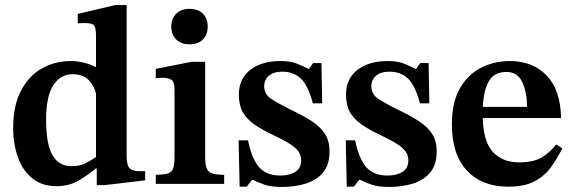

<svg xmlns="http://www.w3.org/2000/svg" viewBox="-20 -726 2267 758"><path d="M203 9Q146 9 108 -21.5Q70 -52 51 -104.5Q32 -157 32 -221Q32 -309 63 -368Q94 -427 145.5 -456Q197 -485 260 -485Q284 -485 308 -479.5Q332 -474 356 -462H359V-583Q359 -616 351.5 -625.5Q344 -635 315 -635Q308 -635 297.5 -634.5Q287 -634 287 -634V-671L435 -706H480V-111Q480 -73 492 -61.5Q504 -50 532 -50H553V-14L392 5H362V-61H358Q329 -36 291 -13.5Q253 9 203 9ZM261 -70Q293 -70 313.5 -79.5Q334 -89 359 -106V-356Q353 -385 331 -409Q309 -433 266 -433Q219 -433 190.5 -389.5Q162 -346 162 -254Q162 -156 187.5 -113Q213 -70 261 -70Z M865 0H595V-36Q628 -36 643.5 -41.5Q659 -47 664 -62.5Q669 -78 669 -107V-371Q669 -404 656 -411.5Q643 -419 621 -419Q610 -419 602.5 -418Q595 -417 595 -417V-454L736 -482H790V-109Q790 -80 795 -64Q800 -48 816 -42Q832 -36 865 -36ZM728 -551Q695 -551 675.5 -570.5Q656 -590 656 -621Q656 -651 675 -671Q694 -691 728 -691Q763 -691 781.5 -671.5Q800 -652 800 -621Q800 -590 781.5 -570.5Q763 -551 728 -551Z M926 11 922 -172H959Q974 -99 1003 -66Q1032 -33 1087 -33Q1123 -33 1146 -47.5Q1169 -62 1169 -93Q1169 -111 1160 -125.5Q1151 -140 1127 -156Q1103 -172 1056 -194Q1012 -215 982.5 -236Q953 -257 938 -284Q923 -311 923 -353Q923 -415 968 -450Q1013 -485 1087 -485Q1129 -485 1155.5 -473.5Q1182 -462 1198 -454H1200L1216 -477H1249L1252 -318H1215Q1196 -390 1167 -416.5Q1138 -443 1095 -443Q1060 -443 1041.5 -427Q1023 -411 1023 -385Q1023 -354 1051 -335.5Q1079 -317 1136 -289Q1180 -268 1212.5 -246.5Q1245 -225 1263 -197.5Q1281 -170 1281 -128Q1281 -75 1255 -44.5Q1229 -14 1186.5 -1Q1144 12 1094 12Q1049 12 1024 3Q999 -6 979 -16H975L954 11Z M1349 11 1345 -172H1382Q1397 -99 1426 -66Q1455 -33 1510 -33Q1546 -33 1569 -47.5Q1592 -62 1592 -93Q1592 -111 1583 -125.5Q1574 -140 1550 -156Q1526 -172 1479 -194Q1435 -215 1405.5 -236Q1376 -257 1361 -284Q1346 -311 1346 -353Q1346 -415 1391 -450Q1436 -485 1510 -485Q1552 -485 1578.5 -473.5Q1605 -462 1621 -454H1623L1639 -477H1672L1675 -318H1638Q1619 -390 1590 -416.5Q1561 -443 1518 -443Q1483 -443 1464.5 -427Q1446 -411 1446 -385Q1446 -354 1474 -335.5Q1502 -317 1559 -289Q1603 -268 1635.5 -246.5Q1668 -225 1686 -197.5Q1704 -170 1704 -128Q1704 -75 1678 -44.5Q1652 -14 1609.5 -1Q1567 12 1517 12Q1472 12 1447 3Q1422 -6 1402 -16H1398L1377 11Z M1986 11Q1883 11 1823.5 -52.5Q1764 -116 1764 -235Q1764 -321 1795 -376Q1826 -431 1878 -458Q1930 -485 1993 -485Q2083 -485 2138 -428Q2193 -371 2195 -260H1886Q1888 -166 1926.5 -125.5Q1965 -85 2028 -85Q2087 -85 2119.5 -105Q2152 -125 2176 -156L2200 -140Q2180 -101 2155.5 -66.5Q2131 -32 2091 -10.5Q2051 11 1986 11ZM1886 -304H2061Q2060 -363 2041.5 -402.5Q2023 -442 1979 -442Q1933 -442 1911.5 -408Q1890 -374 1886 -304Z"/></svg>

Font: STIX Two Text SemiBold
Style: Regular
Weight: 600
Designer: Ross Mills, John Hudson & Paul Hanslow, Tiro Typeworks Ltd; with prior portions MicroPress Inc., and Coen Hoffman.
Foundry: Tiro Typeworks Ltd
Version: Version 2.13 b171